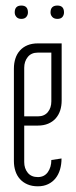

<svg xmlns="http://www.w3.org/2000/svg" viewBox="-20 -651 271 681"><path d="M114.3 -464.4Q90.8 -464.4 78.4 -448.7Q65.9 -433.1 65.9 -410.6V-238.3H114.3Q137.2 -238.3 149.7 -253.4Q162.1 -268.6 162.1 -291.5V-464.4ZM198.7 -497.1V-294.9Q198.7 -275.4 193.4 -259Q188 -242.7 177.2 -230.7Q166.5 -218.8 150.6 -212.2Q134.8 -205.6 114.3 -205.6H65.9V-76.2Q65.9 -53.7 78.4 -38.3Q90.8 -22.9 114.3 -22.9Q137.2 -22.9 149.7 -40.5Q162.1 -58.1 162.1 -83.5L198.2 -88.9Q198.2 -67.9 192.9 -49.8Q187.5 -31.7 177 -18.6Q166.5 -5.4 150.6 2.2Q134.8 9.8 114.3 9.8Q93.3 9.8 77.4 2.9Q61.5 -3.9 50.8 -15.9Q40 -27.8 34.7 -44.2Q29.3 -60.5 29.3 -79.6V-407.7Q29.3 -427.2 34.7 -443.6Q40 -460 50.8 -471.9Q61.5 -483.9 77.4 -490.5Q93.3 -497.1 114.3 -497.1ZM32.2 -606.9Q32.2 -631.3 55.7 -631.3Q79.1 -631.3 79.1 -606.9Q79.1 -597.7 73.2 -590.8Q67.4 -584 55.7 -584Q44.4 -584 38.3 -590.8Q32.2 -597.7 32.2 -606.9ZM159.2 -606.9Q159.2 -631.3 183.6 -631.3Q207 -631.3 207 -606.9Q207 -597.7 201.4 -590.8Q195.8 -584 183.6 -584Q171.9 -584 165.5 -590.8Q159.2 -597.7 159.2 -606.9Z"/></svg>

Font: Tulpen One
Style: Regular
Weight: 400
Designer: Naima Ben Ayed
Foundry: Naima Ben Ayed, Anton Koovit
Version: Version 1.002